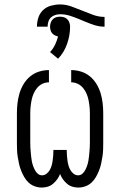

<svg xmlns="http://www.w3.org/2000/svg" viewBox="-20 -835 540 863"><path d="M332 8Q318 8 305 4Q292 0 281.5 -9Q271 -18 263 -29Q255 -40 250 -53Q245 -40 237 -29Q229 -18 218.5 -9Q208 0 195 4Q182 8 168 8Q152 8 136.5 2.5Q121 -3 109 -14Q97 -25 89 -39Q81 -53 75 -68Q69 -83 65.5 -99Q62 -115 59.5 -131Q57 -147 56.5 -163Q56 -179 56 -195V-325Q56 -348 58.5 -370.5Q61 -393 67.5 -415Q74 -437 86 -457Q98 -477 115.5 -491.5Q133 -506 155 -513Q177 -520 200 -520V-465Q185 -465 171 -458.5Q157 -452 147 -440Q137 -428 131 -414Q125 -400 122 -385Q119 -370 117.5 -355Q116 -340 116 -325V-195Q116 -184 116.5 -173.5Q117 -163 118 -152.5Q119 -142 120 -131.5Q121 -121 123 -110.5Q125 -100 128.5 -90Q132 -80 137 -70.5Q142 -61 150 -54Q158 -47 169 -47Q180 -47 189 -54Q198 -61 203.5 -70.5Q209 -80 212 -90.5Q215 -101 216.5 -112Q218 -123 219 -134Q220 -145 220 -156V-161H280V-156Q280 -145 281 -134Q282 -123 283.5 -112Q285 -101 288 -90.5Q291 -80 296.5 -70.5Q302 -61 311 -54Q320 -47 331 -47Q342 -47 350 -54Q358 -61 363 -70.5Q368 -80 371.5 -90Q375 -100 377 -110.5Q379 -121 380 -131.5Q381 -142 382 -152.5Q383 -163 383.5 -173.5Q384 -184 384 -195V-325Q384 -340 382.5 -355Q381 -370 378 -385Q375 -400 369 -414Q363 -428 353 -440Q343 -452 329 -458.5Q315 -465 300 -465V-520Q323 -520 345 -513Q367 -506 384.5 -491.5Q402 -477 414 -457Q426 -437 432.5 -415Q439 -393 441.5 -370.5Q444 -348 444 -325V-195Q444 -179 443.5 -163Q443 -147 440.5 -131Q438 -115 434.5 -99Q431 -83 425 -68Q419 -53 411 -39Q403 -25 391 -14Q379 -3 363.5 2.5Q348 8 332 8ZM194 -715H146Q146 -736 152.5 -756Q159 -776 174 -790Q189 -804 209.5 -809.5Q230 -815 250 -815Q276 -815 301 -806Q326 -797 350 -787Q374 -777 399 -768Q424 -759 450 -759V-715Q427 -715 405 -722Q383 -729 362 -738L338 -748Q317 -757 295 -764Q273 -771 250 -771Q239 -771 228 -767.5Q217 -764 209 -756.5Q201 -749 197.5 -738Q194 -727 194 -715ZM241 -571 205 -601Q219 -616 227.5 -634Q236 -652 241 -671Q233 -673 226 -676.5Q219 -680 214 -686Q209 -692 207 -700Q205 -708 205 -715Q205 -724 208 -733Q211 -742 217.5 -748.5Q224 -755 232.5 -757.5Q241 -760 250 -760Q259 -760 267.5 -757.5Q276 -755 282.5 -748.5Q289 -742 292 -733Q295 -724 295 -715Q295 -676 281.5 -637.5Q268 -599 241 -571Z"/></svg>

Font: Iosevka SS18 Light
Style: Regular
Weight: 300
Monospace: yes
Designer: Belleve Invis
Foundry: Belleve Invis
Version: Version 25.1.1; ttfautohint (v1.8.4)